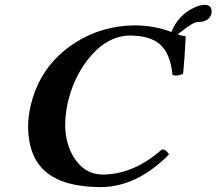

<svg xmlns="http://www.w3.org/2000/svg" viewBox="-20 -763 894 793"><path d="M824.7 -743.2Q856 -743.2 854 -711.9Q853.5 -708.5 853 -706.1Q844.7 -672.4 795.9 -671.9Q777.8 -671.9 728.5 -632.3Q715.3 -622.1 712.4 -621.6Q732.9 -614.7 747.1 -612.8Q741.7 -507.3 736.3 -458Q711.4 -446.8 692.4 -453.1Q683.1 -559.1 621.1 -593.8Q581.1 -615.7 518.1 -616.2Q419.9 -616.2 341.3 -515.1Q281.7 -438 258.8 -334Q231.4 -205.1 282.7 -116.7Q327.1 -42.5 404.8 -42Q532.7 -43 648.9 -146Q665 -146 675.8 -128.9Q677.2 -126.5 677.7 -125Q545.4 9.3 395 9.8Q243.7 9.3 169.4 -53.2Q98.6 -113.3 96.2 -234.4Q95.7 -275.9 104 -314.9Q140.6 -488.3 285.6 -583.5Q399.4 -657.7 538.1 -658.2Q617.2 -657.7 688 -630.9Q715.3 -700.2 781.7 -731.4Q806.2 -742.7 824.7 -743.2Z"/></svg>

Font: Linux Libertine Slanted O
Style: Bold Slanted
Weight: 700
Designer: Philipp H. Poll
Foundry: Philipp H. Poll
Version: Version 5.0.0